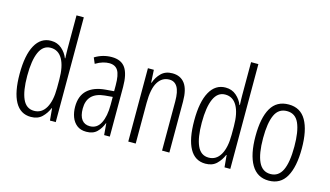

<svg xmlns="http://www.w3.org/2000/svg" viewBox="-88 -1047 2309 1345"><g transform="rotate(15 1066.5 -375.0)"><path d="M197 10Q121 10 82.5 -59.5Q44 -129 44 -262Q44 -398 84 -470Q124 -542 198 -542Q244 -542 276 -514Q308 -486 322 -449H325Q324 -469 323.5 -486Q323 -503 323 -520V-760H376V0H334L326 -87H323Q307 -48 277 -19Q247 10 197 10ZM208 -37Q263 -37 293 -88.5Q323 -140 323 -233V-295Q323 -390 293.5 -442Q264 -494 208 -494Q153 -494 126 -434.5Q99 -375 99 -262Q99 -153 125 -95Q151 -37 208 -37Z M638 -542Q707 -542 737.5 -497.5Q768 -453 768 -360V0H727L720 -84H718Q703 -44 675.5 -17Q648 10 599 10Q557 10 530.5 -11Q504 -32 491.5 -66Q479 -100 479 -140Q479 -219 524.5 -261Q570 -303 654 -310L715 -315V-358Q715 -433 695.5 -464.5Q676 -496 632 -496Q611 -496 586.5 -489Q562 -482 534 -465L516 -507Q573 -542 638 -542ZM660 -269Q534 -257 534 -141Q534 -88 554.5 -61Q575 -34 613 -34Q665 -34 690.5 -83.5Q716 -133 716 -216V-274Z M1078 -542Q1137 -542 1168.5 -500Q1200 -458 1200 -370V0H1147V-357Q1147 -428 1127 -461Q1107 -494 1069 -494Q1016 -494 986 -445.5Q956 -397 956 -295V0H902V-532H945L950 -440H953Q967 -482 997.5 -512Q1028 -542 1078 -542Z M1463 10Q1387 10 1348.5 -59.5Q1310 -129 1310 -262Q1310 -398 1350 -470Q1390 -542 1464 -542Q1510 -542 1542 -514Q1574 -486 1588 -449H1591Q1590 -469 1589.5 -486Q1589 -503 1589 -520V-760H1642V0H1600L1592 -87H1589Q1573 -48 1543 -19Q1513 10 1463 10ZM1474 -37Q1529 -37 1559 -88.5Q1589 -140 1589 -233V-295Q1589 -390 1559.5 -442Q1530 -494 1474 -494Q1419 -494 1392 -434.5Q1365 -375 1365 -262Q1365 -153 1391 -95Q1417 -37 1474 -37Z M2089 -267Q2089 -134 2048 -62Q2007 10 1922 10Q1838 10 1795.5 -62.5Q1753 -135 1753 -268Q1753 -401 1794 -471.5Q1835 -542 1922 -542Q2007 -542 2048 -470.5Q2089 -399 2089 -267ZM1808 -268Q1808 -155 1835.5 -96.5Q1863 -38 1922 -38Q1980 -38 2007.5 -94.5Q2035 -151 2035 -267Q2035 -376 2009 -435Q1983 -494 1922 -494Q1861 -494 1834.5 -436.5Q1808 -379 1808 -268Z"/></g></svg>

Font: Noto Sans Malayalam ExtraCondensed Light
Style: Regular
Weight: 300
Width: 2
Designer: Jelle Bosma - Monotype Design Team
Foundry: Monotype Imaging Inc.
Version: Version 2.104; ttfautohint (v1.8.4.7-5d5b)